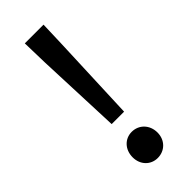

<svg xmlns="http://www.w3.org/2000/svg" viewBox="-249 -791 841 841"><g transform="rotate(-45 171.5 -370.5)"><path d="M133 -235H210L226 -635L230 -754H114L117 -635ZM171 13C215 13 249 -20 249 -67C249 -115 215 -149 171 -149C128 -149 95 -115 95 -67C95 -20 128 13 171 13Z"/></g></svg>

Font: Noto Sans HK Medium
Style: Regular
Weight: 500
Designer: Ryoko NISHIZUKA 西塚涼子 (kana, bopomofo & ideographs); Paul D. Hunt (Latin, Greek & Cyrillic); Sandoll Communications 산돌커뮤니
Foundry: Adobe
Version: Version 2.002;hotconv 1.0.116;makeotfexe 2.5.65601